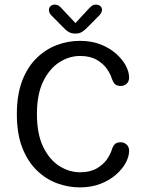

<svg xmlns="http://www.w3.org/2000/svg" viewBox="-20 -802 613 832"><path d="M326 10Q275 10 226.5 -8Q178 -26 138.8 -64.5Q99.5 -103 76.2 -163Q53 -223 53 -307.5Q53 -391.5 76.2 -452Q99.5 -512.5 138.8 -550.5Q178 -588.5 226.5 -606.8Q275 -625 326 -625Q376 -625 415.2 -609.8Q454.5 -594.5 482.2 -570Q510 -545.5 524.8 -518Q539.5 -490.5 539.5 -466Q539.5 -449 528.8 -439.2Q518 -429.5 503.5 -429.5Q485.5 -429.5 477.8 -437.8Q470 -446 465 -460Q459.5 -480 443.5 -503.2Q427.5 -526.5 398.8 -543Q370 -559.5 327 -559.5Q280 -559.5 237.2 -532.2Q194.5 -505 167.2 -449.2Q140 -393.5 140 -307.5Q140 -221.5 167.2 -165.5Q194.5 -109.5 237.2 -82.5Q280 -55.5 327 -55.5Q370 -55.5 398.8 -72Q427.5 -88.5 443.5 -111.8Q459.5 -135 465 -155Q470 -169.5 477.8 -177.5Q485.5 -185.5 503.5 -185.5Q518 -185.5 528.8 -175.5Q539.5 -165.5 539.5 -148.5Q539.5 -124 524.8 -96.5Q510 -69 482.2 -44.8Q454.5 -20.5 415 -5.2Q375.5 10 326 10ZM410 -735 363 -687.5Q348.5 -672 336.2 -664.2Q324 -656.5 306.5 -656.5Q289 -656.5 276.5 -664.2Q264 -672 250 -687.5L203 -735Q192 -746.5 192 -758Q192 -768.5 199 -775.2Q206 -782 217.5 -782Q228.5 -782 236 -776.2Q243.5 -770.5 252 -760.5L307 -702L360.5 -760Q369.5 -770 377 -776Q384.5 -782 395.5 -782Q407.5 -782 414.8 -775.5Q422 -769 422 -759Q422 -754 419.2 -747.8Q416.5 -741.5 410 -735Z"/></svg>

Font: Sono
Style: Regular
Weight: 400
Designer: Tyler Finck
Foundry: Tyler Finck
Version: Version 2.112